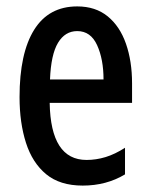

<svg xmlns="http://www.w3.org/2000/svg" viewBox="-20 -569 470 599"><path d="M221 -549Q278 -549 316 -518Q354 -487 373 -432.5Q392 -378 392 -309V-248H135Q138 -70 250 -70Q280 -70 309.5 -79Q339 -88 370 -108V-25Q312 10 238 10Q167 10 124 -25.5Q81 -61 61 -123.5Q41 -186 41 -266Q41 -403 86.5 -476Q132 -549 221 -549ZM221 -472Q183 -472 161 -435.5Q139 -399 136 -321H303Q303 -384 283 -428Q263 -472 221 -472Z"/></svg>

Font: Noto Sans Thai ExtCond Med
Style: Regular
Weight: 500
Width: 2
Designer: Monotype Design Team
Foundry: Monotype Imaging Inc.
Version: Version 2.002; ttfautohint (v1.8.4.7-5d5b)